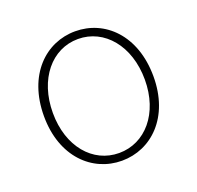

<svg xmlns="http://www.w3.org/2000/svg" viewBox="-103 -649 791 771"><g transform="rotate(-20 293.0 -263.5)"><path d="M293 13C419 13 527 -88 527 -262C527 -439 419 -540 293 -540C167 -540 59 -439 59 -262C59 -88 167 13 293 13ZM293 -20C181 -20 97 -118 97 -262C97 -407 181 -507 293 -507C405 -507 490 -407 490 -262C490 -118 405 -20 293 -20Z"/></g></svg>

Font: Source Han Sans CN ExtraLight
Style: Regular
Weight: 250
Designer: Ryoko NISHIZUKA (kana & ideographs); Paul D. Hunt (Latin, Greek & Cyrillic); Wenlong ZHANG (bopomofo); Sandoll Communica
Foundry: Adobe Systems Incorporated
Version: Version 1.004;PS 1.004;hotconv 16.6.51;makeotf.lib2.5.65220